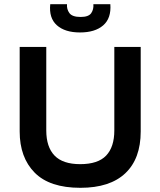

<svg xmlns="http://www.w3.org/2000/svg" viewBox="-20 -884 766 917"><path d="M364 13Q217 13 145.5 -59.5Q74 -132 74 -256V-660H201V-261Q201 -182 240.5 -141Q280 -100 363 -100Q448 -100 487 -141Q526 -182 526 -261V-660H652V-256Q652 -126 578.5 -56.5Q505 13 364 13ZM220 -864H300Q298 -840 311.5 -821.5Q325 -803 365 -803Q403 -803 415.5 -821Q428 -839 426 -864H507Q512 -797 473 -763Q434 -729 362 -729Q290 -729 251.5 -763.5Q213 -798 220 -864Z"/></svg>

Font: Bricolage Grotesque 10pt SemiBold
Style: Regular
Weight: 600
Designer: Mathieu Triay
Foundry: Atelier Triay
Version: Version 1.000; ttfautohint (v1.8.4.7-5d5b);gftools[0.9.29]